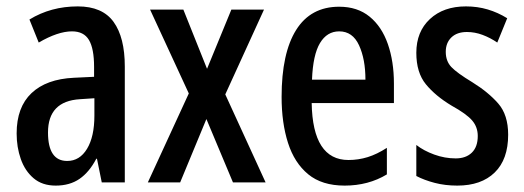

<svg xmlns="http://www.w3.org/2000/svg" viewBox="-20 -570 1638 600"><path d="M223 -550Q300 -550 335 -501.5Q370 -453 370 -362V0H298L283 -74H281Q259 -32 228.5 -11Q198 10 154 10Q112 10 85 -13Q58 -36 45 -73Q32 -110 32 -153Q32 -235 78.5 -279Q125 -323 211 -327L274 -330V-361Q274 -418 258 -445Q242 -472 205 -472Q161 -472 101 -437L72 -509Q139 -550 223 -550ZM230 -260Q130 -254 130 -156Q130 -67 190 -67Q229 -67 252 -105Q275 -143 275 -209V-263Z M570 -278 449 -540H553L627 -355L703 -540H805L684 -275L810 0H708L625 -198L543 0H442Z M1040 -549Q1097 -549 1135 -518Q1173 -487 1192 -432.5Q1211 -378 1211 -309V-248H954Q957 -70 1069 -70Q1100 -70 1129 -79Q1158 -88 1189 -108V-25Q1131 10 1057 10Q986 10 943 -25.5Q900 -61 880 -123.5Q860 -186 860 -267Q860 -404 905.5 -476.5Q951 -549 1040 -549ZM1040 -472Q1002 -472 980 -435.5Q958 -399 955 -321H1122Q1122 -385 1102 -428.5Q1082 -472 1040 -472Z M1568 -149Q1568 -72 1526 -31Q1484 10 1409 10Q1371 10 1338.5 1.5Q1306 -7 1281 -20V-117Q1304 -99 1337 -87Q1370 -75 1404 -75Q1436 -75 1454.5 -93Q1473 -111 1473 -145Q1473 -173 1455.5 -193.5Q1438 -214 1391 -240Q1341 -270 1311 -306.5Q1281 -343 1281 -405Q1281 -471 1323.5 -510.5Q1366 -550 1436 -550Q1472 -550 1504 -540.5Q1536 -531 1565 -513L1534 -437Q1512 -452 1488 -461Q1464 -470 1439 -470Q1408 -470 1390.5 -453Q1373 -436 1373 -408Q1373 -379 1390.5 -360.5Q1408 -342 1456 -313Q1506 -282 1537 -246.5Q1568 -211 1568 -149Z"/></svg>

Font: Noto Sans Khmer UI ExtraCondensed Medium
Style: Regular
Weight: 500
Width: 2
Designer: Danh Hong and the Monotype Design Team
Foundry: Monotype Imaging Inc.
Version: Version 2.002; ttfautohint (v1.8.4.7-5d5b)